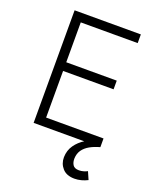

<svg xmlns="http://www.w3.org/2000/svg" viewBox="-166 -799 922 1122"><g transform="rotate(20 295.0 -237.5)"><path d="M100 0V-700H512V-646H158V-398H472V-344H158V-54H515V0ZM435 225Q385.5 225 360 196.2Q334.5 167.5 335 127.5Q336 85 358.5 52.8Q381 20.5 417 -1.5Q453 -23.5 495 -34L515 0Q480 9.5 453.2 24.5Q426.5 39.5 411.2 61.5Q396 83.5 395 114.5Q394.5 137.5 405 153.8Q415.5 170 443 170Q457.5 170 470.8 166.2Q484 162.5 495 156.5L516 204.5Q497.5 214 476.8 219.5Q456 225 435 225Z"/></g></svg>

Font: Geologica Cursive Thin
Style: Regular
Weight: 250
Designer: Sindre Bremnes, Frode Helland
Foundry: Monokrom Skriftforlag AS
Version: Version 1.010;gftools[0.9.28]